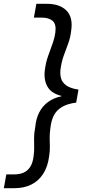

<svg xmlns="http://www.w3.org/2000/svg" viewBox="-40 -831 491 1003"><path d="M206 -811Q272 -811 307 -776Q342 -741 332 -672Q328 -635 316 -603Q304 -571 292.5 -539Q281 -507 276 -468Q273 -443 279 -421.5Q285 -400 306.5 -384.5Q328 -369 370 -363L358 -295Q311 -289 282.5 -271.5Q254 -254 240.5 -226.5Q227 -199 223 -160Q219 -131 219.5 -108.5Q220 -86 220.5 -64.5Q221 -43 217 -17Q210 39 186 76.5Q162 114 124 133Q86 152 36 152H-20L-7 80H34Q62 80 83 71Q104 62 118 40.5Q132 19 136 -19Q139 -43 138.5 -64.5Q138 -86 138 -110.5Q138 -135 144 -166Q148 -211 165 -244Q182 -277 211.5 -298.5Q241 -320 281 -328V-330Q228 -343 208 -378.5Q188 -414 194 -463Q199 -504 211 -537.5Q223 -571 234 -601.5Q245 -632 249 -661Q255 -704 235.5 -721.5Q216 -739 178 -739H137L150 -811Z"/></svg>

Font: DM Sans 11pt
Style: Italic
Weight: 400
Italic angle: -10°
Version: Version 4.004;gftools[0.9.30]